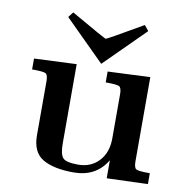

<svg xmlns="http://www.w3.org/2000/svg" viewBox="-76 -737 791 817"><g transform="rotate(10 319.0 -329.0)"><path d="M158 -641V-642L175 -664H176Q326 -578 330 -578H331Q336 -578 484 -664H485L503 -642V-641L331 -470H330ZM45 -395V-442L228 -450V-109Q228 -63 241 -46.5Q254 -30 308 -30Q363 -30 397.5 -67Q432 -104 432 -165V-356Q432 -384 421.5 -389.5Q411 -395 363 -395V-442L546 -450V-86Q546 -58 556.5 -52.5Q567 -47 615 -47V0L438 6V-72Q392 6 294 6Q209 6 161.5 -21.5Q114 -49 114 -123V-356Q114 -384 103.5 -389.5Q93 -395 45 -395Z"/></g></svg>

Font: CMU Serif
Style: Bold
Weight: 700
Version: Version 0.7.0